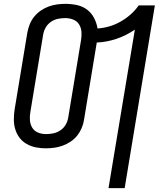

<svg xmlns="http://www.w3.org/2000/svg" viewBox="-20 -763 840 998"><path d="M544 215 681 -609Q636 -578 585 -561Q534 -544 483 -542L417 -142Q414 -120 405 -98.5Q396 -77 382 -59Q368 -41 348 -27.5Q328 -14 306 -6Q284 2 262 5Q240 8 218 8Q192 8 166.5 3Q141 -2 119 -14.5Q97 -27 82 -46.5Q67 -66 59.5 -90.5Q52 -115 52 -141.5Q52 -168 56 -194L122 -593Q126 -615 134.5 -636.5Q143 -658 157.5 -676Q172 -694 191.5 -707.5Q211 -721 232.5 -729Q254 -737 276.5 -740Q299 -743 320 -743Q351 -743 380.5 -736.5Q410 -730 432.5 -713Q455 -696 468.5 -670.5Q482 -645 487 -615Q517 -617 547 -625.5Q577 -634 605.5 -650Q634 -666 658.5 -687.5Q683 -709 701 -735H785L628 215ZM219 -66Q238 -66 257.5 -70Q277 -74 294.5 -86Q312 -98 322 -116Q332 -134 335 -154L401 -553Q405 -575 403.5 -596.5Q402 -618 391.5 -635.5Q381 -653 361 -661Q341 -669 320 -669Q300 -669 280.5 -665Q261 -661 244 -649Q227 -637 217 -619Q207 -601 204 -581L138 -182Q134 -160 135.5 -138.5Q137 -117 147.5 -99.5Q158 -82 177.5 -74Q197 -66 219 -66Z"/></svg>

Font: Iosevka Aile Oblique
Style: Regular
Weight: 400
Italic angle: -9°
Designer: Belleve Invis
Foundry: Belleve Invis
Version: Version 31.1.0; ttfautohint (v1.8.4)